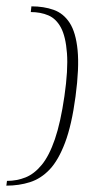

<svg xmlns="http://www.w3.org/2000/svg" viewBox="-37 -543 298 605"><path d="M62 -523Q101 -523 132 -512Q163 -501 182.5 -471Q202 -441 207.5 -385Q213 -329 201 -239Q189 -149 168 -93.5Q147 -38 119.5 -9Q92 20 57.5 31Q23 42 -17 42L-15 27Q16 27 43.5 16Q71 5 94.5 -23.5Q118 -52 136 -104.5Q154 -157 166 -240Q178 -323 174 -375.5Q170 -428 155 -456Q140 -484 115.5 -494.5Q91 -505 60 -505Z"/></svg>

Font: Genos Thin ExtraLight
Style: Italic
Weight: 250
Italic angle: -8°
Version: Version 1.010